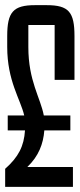

<svg xmlns="http://www.w3.org/2000/svg" viewBox="-20 -725 309 745"><path d="M253 -219V-277H150C137 -346 90 -411 90 -542V-628H192V-415H269V-585C269 -678 247 -705 161 -705H116C31 -705 8 -678 8 -585V-543C8 -411 59 -341 74 -277H10V-219H77C73 -158 52 -116 0 -70V0H263V-77H86C130 -119 148 -167 152 -219Z"/></svg>

Font: Queering
Style: Regular
Weight: 400
Designer: Adam Naccarato
Foundry: adamnac
Version: Version 2.000;hotconv 1.0.109;makeotfexe 2.5.65596